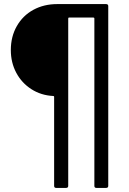

<svg xmlns="http://www.w3.org/2000/svg" viewBox="-20 -720 631 940"><path d="M245 190V-246Q245 -250 241 -250Q181 -253 133.5 -283.5Q86 -314 59.5 -364Q33 -414 33 -475Q33 -541 62.5 -592.5Q92 -644 143.5 -672Q195 -700 260 -700H499Q510 -700 510 -690V190Q510 200 499 200H452Q442 200 442 190V-629Q442 -634 437 -634H318Q314 -634 314 -629V190Q314 200 303 200H255Q245 200 245 190Z"/></svg>

Font: Barlow GEO Medium
Style: Regular
Weight: 500
Designer: Jeremy Tribby
Foundry: Tribby Type
Version: Version 1.408